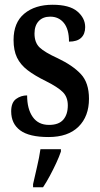

<svg xmlns="http://www.w3.org/2000/svg" viewBox="-20 -566 421 807"><path d="M184 10Q103 10 65 -18Q27 -46 27 -98Q27 -135 47.5 -150Q68 -165 94 -165Q94 -108 117.5 -74.5Q141 -41 186 -41Q227 -41 246 -63Q265 -85 265 -123Q265 -158 244 -179Q223 -200 173 -225Q126 -248 96 -271Q66 -294 51.5 -324Q37 -354 37 -398Q37 -471 82 -508.5Q127 -546 201 -546Q272 -546 305 -518Q338 -490 338 -452Q338 -423 321 -407Q304 -391 270 -391Q270 -443 248.5 -469.5Q227 -496 191 -496Q160 -496 142.5 -477Q125 -458 125 -425Q125 -387 146.5 -366.5Q168 -346 223 -321Q286 -291 320 -254.5Q354 -218 354 -151Q354 -77 310 -33.5Q266 10 184 10ZM119 208Q126 176 135.5 136Q145 96 150 61H236V71Q229 92 216.5 119Q204 146 189.5 173Q175 200 161 221H119Z"/></svg>

Font: Noto Serif Tamil ExtraCondensed SemiBold
Style: Italic
Weight: 600
Width: 2
Italic angle: -12°
Designer: Indian Type Foundry, Tom Grace, and the Monotype Design Team
Foundry: Monotype Imaging Inc.
Version: Version 2.003; ttfautohint (v1.8.4.7-5d5b)